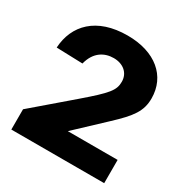

<svg xmlns="http://www.w3.org/2000/svg" viewBox="-168 -870 973 1008"><g transform="rotate(30 318.5 -366.5)"><path d="M37 0H600V-141H298L466 -299C558 -385 593 -432 593 -509C593 -644 488 -733 320 -733C132 -733 36 -631 28 -492L187 -487C207 -566 261 -594 316 -594C372 -594 414 -561 414 -507C414 -455 390 -426 262 -316L37 -123Z"/></g></svg>

Font: United Sans ExtraBold
Style: Regular
Weight: 800
Designer: Pablo Impallari, Rodrigo Fuenzalida (Modified by Dan O. Williams)
Version: Version 1.000;PS 001.000;hotconv 1.0.88;makeotf.lib2.5.64775